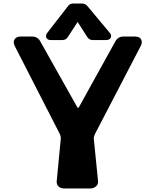

<svg xmlns="http://www.w3.org/2000/svg" viewBox="-20 -1073 886 1093"><path d="M422 -948 366 -862Q355 -845 335 -845H270Q250 -845 244 -858Q238 -871 249 -886L367 -1038Q377 -1053 397 -1053H447Q465 -1053 477 -1039L605 -886Q617 -871 610 -858Q603 -845 584 -845H508Q488 -845 477 -862ZM521 -311Q513 -294 514 -283L538 -43Q540 -23 526 -11.5Q512 0 493 0H347Q328 0 314.5 -10.5Q301 -21 303 -43L326 -283Q327 -296 320 -311L64 -811Q53 -833 63 -849Q73 -865 98 -865H163Q194 -865 209 -838L418 -466Q423 -458 425 -458.5Q427 -459 431 -466L637 -838Q652 -865 683 -865H748Q775 -865 783.5 -848.5Q792 -832 781 -811Z"/></svg>

Font: OpenDyslexic3
Style: Bold
Weight: 700
Designer: Abelardo Gonzalez
Version: Version 1.000;PS 001.001;hotconv 1.0.56